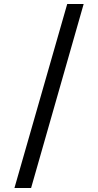

<svg xmlns="http://www.w3.org/2000/svg" viewBox="-20 -812 489 957"><path d="M315 -792H397L135 125H52Z"/></svg>

Font: lkorean25
Style: Book
Weight: 400
Designer: Jelle Bosma - Monotype Design Team
Foundry: Monotype Imaging Inc.
Version: Version 2.003